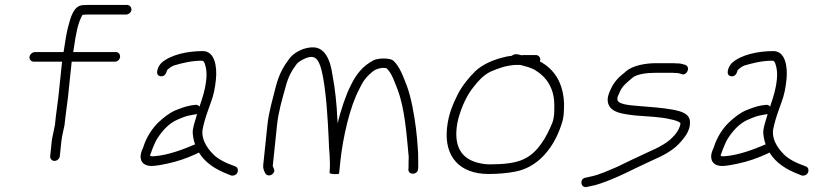

<svg xmlns="http://www.w3.org/2000/svg" viewBox="-20 -703 3345 778"><path d="M117.5 -453H231.5L216.3 -308C213.3 -279.8 208.5 -252.4 205.7 -226C204 -210 204 -210 202.8 -198C200.6 -187 200.6 -187 198.4 -176C195.5 -160.3 191.3 -146 189.7 -131L183.3 -70C182.3 -59.7 190.7 -51 200.8 -51C211 -51 221.3 -59.7 222.3 -70L228.6 -130C231.1 -153.8 237.4 -173.8 241.6 -197C242.9 -209 242.9 -209 244.7 -226C247.5 -252.5 252.3 -279.6 255.3 -308C260.3 -356.3 265.4 -404.7 270.5 -453H445.5C456.1 -453 465.4 -461.4 466.5 -472C467.6 -482.6 460.2 -492 449.6 -492H276.6C277.9 -498 278.8 -503.7 279.4 -509C286.5 -557.1 294.3 -609.7 314.4 -643C319.8 -643.7 324.8 -644 329.5 -644H490.5C501.1 -644 511.4 -652.4 512.5 -663C513.6 -673.6 505.2 -683 494.6 -683H333.6C326.9 -683 319.9 -682.7 312.5 -682C277.1 -676.8 266.3 -632.2 256.5 -596C249.5 -569.6 244.9 -540.1 240.6 -511C239.9 -505 238.9 -498.7 237.6 -492H121.6C111 -492 100.6 -482.6 99.5 -472C98.4 -461.4 106.9 -453 117.5 -453Z M788.4 -271C783.7 -277 777.9 -279.3 771.1 -278L754.9 -276C730.3 -271.7 711.4 -264 688.7 -255C665.2 -244.4 643.8 -227 626.1 -211C597.9 -185.4 572.9 -147.4 560 -105C554.3 -92 547.4 -77.8 550.4 -61C553.5 -38 575.3 -27.7 605.2 -31C615.3 -31.7 631.3 -34.3 653.1 -39C698.3 -48.1 737.7 -62.3 774.3 -79L785.9 -85C812.7 -41.9 854.7 -15.6 906.6 4L916.2 8C921.4 9.3 926.6 8.8 931.8 6.5C948.4 -0.9 947.4 -24.8 933 -29L922.5 -33C896.8 -41.9 871.9 -54.1 852.3 -70C828.7 -91.6 795.6 -129.6 800.4 -176C805.7 -203.8 813.1 -227.8 822.7 -255C828.4 -271 828.4 -271 834.1 -287C845.5 -316.8 851.2 -344.9 854.9 -381C860.2 -431.5 850.9 -496 802 -496C737.7 -496 670.1 -480.7 634 -448C620.8 -436.1 604.2 -397.6 630.8 -394C646.1 -391.9 653.8 -404.8 656.8 -418L658 -420C666.7 -426.7 673.3 -433.9 685.9 -438C719.2 -447.7 756.5 -457 796.9 -457C805.8 -457 806.8 -452.3 810.4 -443C816.1 -425.4 818.6 -406.2 816 -382C811.3 -336.9 800.7 -307.7 788.4 -271ZM778.3 -241C777.3 -238.3 776.7 -235.7 776.4 -233C770.2 -211.8 765.3 -199.3 761.7 -178C758.5 -159.4 764.9 -133.7 770.4 -118C725.7 -99 663.3 -74.4 605.3 -70C599.3 -69.3 593.6 -69.7 588.4 -71C588.9 -75 588.9 -75 589.1 -77C591.6 -82.3 594 -88.7 596.1 -96C602.1 -109.9 608.3 -127 616.8 -141C637.5 -172.9 664.2 -203.9 701 -219C720.5 -227.2 734.9 -233.7 756.8 -237L773.2 -240C775.2 -240 776.9 -240.3 778.3 -241Z M1674.1 -20 1674.8 -27C1673.8 -54.6 1675.7 -75.7 1672.8 -103C1671 -132.1 1669.2 -152.9 1665.3 -184C1658.2 -240.2 1646.1 -308.2 1628.3 -356C1613.8 -392.7 1599.8 -434 1573 -458C1557.8 -468.9 1513.3 -468.1 1494.1 -459C1451.7 -436.7 1424 -404.4 1401.4 -357C1382.6 -321.3 1359.6 -253.5 1348.3 -203C1347.6 -209.7 1347.2 -215.3 1347.1 -220C1344.6 -278.6 1337.9 -343.1 1327.6 -397C1322.8 -427.7 1317.1 -449.7 1310.5 -463C1299.9 -487.2 1283.2 -507.6 1254.6 -511C1213.8 -513.7 1171.6 -490.9 1152.8 -466C1127.8 -432.5 1111.1 -402.7 1098.1 -354C1085.5 -301.9 1069.5 -253.1 1063.4 -195L1046.5 -33C1045.2 -20.9 1050 -11 1054.2 -2C1061.5 13.5 1083.5 9.4 1090.1 -5.5C1095.3 -17.4 1084.5 -23.8 1085.5 -33L1102.4 -195C1108.3 -251.2 1122.8 -298.7 1136.5 -348C1147 -389.5 1161.1 -416.2 1182.5 -444C1190.8 -454.7 1215.4 -467 1228.3 -470.5C1256 -478 1266.6 -462.4 1274.5 -444C1279.4 -433.3 1284.4 -414.3 1289.6 -387C1302.8 -311.2 1307.9 -223.2 1311.8 -141C1312.4 -91.8 1320.4 -51.9 1315.3 -3C1314.7 3.1 1353.5 4.6 1354 0C1355.7 -16.3 1357.4 -32.7 1359.1 -49C1369.4 -146.6 1397.9 -271.7 1435.8 -342C1448.9 -369.1 1457 -382.5 1474.3 -399C1491.4 -415.3 1501.3 -424.5 1529.9 -428C1538.5 -428 1544.1 -427.3 1546.7 -426C1568.8 -405.8 1578.7 -369.6 1591.5 -339C1620.3 -261.6 1627.2 -162.3 1636.1 -68C1636 -56.3 1635 -33.5 1635.4 -23L1634.7 -16C1635.2 8.5 1674.6 5.8 1674.1 -20Z M2085.1 -440C2087.1 -440 2089.4 -439.7 2092 -439C2109.1 -434.6 2128.1 -429.3 2143.2 -422C2191.4 -394.5 2225.7 -349.4 2226.1 -278C2225.9 -250.8 2227.1 -232.7 2218.7 -207C2194.2 -146.5 2159.3 -85.2 2104.2 -59C2068.2 -41 2015.7 -37 1963.9 -37C1947.2 -37 1929.5 -39.7 1910.7 -45C1851.1 -62.6 1822.2 -106.9 1830.3 -184.5C1831.8 -198.2 1834.1 -211 1837.4 -223C1850.5 -269.8 1870.6 -315.4 1897.6 -349C1917.7 -375.1 1938.5 -398.2 1968.3 -413C2001.9 -427 2029.2 -437.4 2069.1 -440ZM2151.3 -480H2101.3C2098.6 -480 2095.9 -479.7 2093.2 -479C2080 -482.9 2065.2 -487.1 2054 -477C2047.3 -476.3 2040.5 -475.3 2033.7 -474C1985.1 -463.5 1938.2 -445 1905.4 -414C1878.5 -387.2 1853 -356 1834.5 -320C1813.8 -277.7 1797.1 -239.5 1791.3 -184C1779.1 -67.5 1843.2 2 1959.8 2C1998.2 2 2037.4 -1.4 2069.8 -8C2163.4 -26.3 2225.7 -107.8 2254.8 -198C2265.3 -226.9 2265.3 -250.8 2265.6 -282C2262.9 -365.5 2227.1 -422.6 2167.6 -454C2168.5 -456.7 2169.1 -458.7 2169.2 -460C2170.3 -470.6 2161.9 -480 2151.3 -480Z M2757.1 -440C2748.4 -442.2 2739.1 -446 2729.7 -446C2721.7 -446 2715.1 -446.3 2709.9 -447H2638.9C2592.1 -447 2543.8 -436.6 2517.5 -415C2512.3 -409.7 2506.4 -404.7 2499.9 -400C2483.9 -387.7 2466.3 -366.4 2457.4 -347C2450.2 -330.7 2443.1 -319.3 2442.3 -299C2442.7 -246.7 2501.5 -241.5 2554.6 -235C2599.5 -231.2 2657.1 -229.7 2695.1 -220C2710.4 -216.9 2729.8 -212.5 2737.4 -204C2735.4 -185.6 2725.7 -169.5 2713.2 -155C2687.1 -124.4 2650.3 -106 2605 -86C2557.1 -64.3 2521.6 -46.4 2480.8 -27C2444.8 -12.2 2411.1 5.1 2370.6 13L2353.2 17C2327.9 20.1 2331.4 58.1 2356.2 55L2373.7 51C2385.9 49 2398.5 45.7 2411.7 41C2488.1 15 2542.7 -16.7 2618.3 -51C2670.3 -73.5 2711.2 -95.1 2741.8 -132C2759.5 -152.1 2777.2 -178.8 2775.8 -208C2776 -242.4 2739.7 -252.4 2707.1 -258.5C2665.2 -266.4 2609.8 -270 2561.7 -274C2537.8 -276.1 2479.2 -279.1 2481.7 -302C2481.5 -306.7 2482.2 -310.3 2483.8 -313L2493 -334C2502.9 -356.6 2525.2 -372.1 2541.6 -387C2559.5 -403.3 2602.8 -408 2634.8 -408H2704.8C2712.7 -407.3 2719.3 -407 2724.7 -407C2729.6 -407 2736.3 -404.3 2741.2 -403C2762.1 -393.6 2780.4 -430.9 2757.1 -440Z M3100.4 -271C3095.7 -277 3089.9 -279.3 3083.1 -278L3066.9 -276C3042.3 -271.7 3023.4 -264 3000.7 -255C2977.2 -244.4 2955.8 -227 2938.1 -211C2909.9 -185.4 2884.9 -147.4 2872 -105C2866.3 -92 2859.4 -77.8 2862.4 -61C2865.5 -38 2887.3 -27.7 2917.2 -31C2927.3 -31.7 2943.3 -34.3 2965.1 -39C3010.3 -48.1 3049.7 -62.3 3086.3 -79L3097.9 -85C3124.7 -41.9 3166.7 -15.6 3218.6 4L3228.2 8C3233.4 9.3 3238.6 8.8 3243.8 6.5C3260.4 -0.9 3259.4 -24.8 3245 -29L3234.5 -33C3208.8 -41.9 3183.9 -54.1 3164.3 -70C3140.7 -91.6 3107.6 -129.6 3112.4 -176C3117.7 -203.8 3125.1 -227.8 3134.7 -255C3140.4 -271 3140.4 -271 3146.1 -287C3157.5 -316.8 3163.2 -344.9 3166.9 -381C3172.2 -431.5 3162.9 -496 3114 -496C3049.7 -496 2982.1 -480.7 2946 -448C2932.8 -436.1 2916.2 -397.6 2942.8 -394C2958.1 -391.9 2965.8 -404.8 2968.8 -418L2970 -420C2978.7 -426.7 2985.3 -433.9 2997.9 -438C3031.2 -447.7 3068.5 -457 3108.9 -457C3117.8 -457 3118.8 -452.3 3122.4 -443C3128.1 -425.4 3130.6 -406.2 3128 -382C3123.3 -336.9 3112.7 -307.7 3100.4 -271ZM3090.3 -241C3089.3 -238.3 3088.7 -235.7 3088.4 -233C3082.2 -211.8 3077.3 -199.3 3073.7 -178C3070.5 -159.4 3076.9 -133.7 3082.4 -118C3037.7 -99 2975.3 -74.4 2917.3 -70C2911.3 -69.3 2905.6 -69.7 2900.4 -71C2900.9 -75 2900.9 -75 2901.1 -77C2903.6 -82.3 2906 -88.7 2908.1 -96C2914.1 -109.9 2920.3 -127 2928.8 -141C2949.5 -172.9 2976.2 -203.9 3013 -219C3032.5 -227.2 3046.9 -233.7 3068.8 -237L3085.2 -240C3087.2 -240 3088.9 -240.3 3090.3 -241Z"/></svg>

Font: Just Breathe
Style: Obl2
Weight: 400
Foundry: Cannot Into Space Fonts
Version: Version 0.72